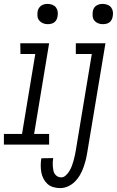

<svg xmlns="http://www.w3.org/2000/svg" viewBox="-52 -742 600 985"><path d="M193 -618Q180 -618 169 -622.5Q158 -627 150 -636Q142 -645 140.5 -657.5Q139 -670 141 -683Q142 -691 147 -699.5Q152 -708 159.5 -713Q167 -718 175.5 -720Q184 -722 192 -722Q205 -722 216.5 -717.5Q228 -713 235 -704Q242 -695 244 -682.5Q246 -670 243 -657Q242 -649 237.5 -640.5Q233 -632 226 -627Q219 -622 210 -620Q201 -618 193 -618ZM200 0H-32V-55H61L129 -465H53L52 -520H200L123 -55H200ZM475 -618Q463 -618 451.5 -622.5Q440 -627 432.5 -636Q425 -645 423.5 -657.5Q422 -670 424 -683Q425 -691 429.5 -699.5Q434 -708 442 -713Q450 -718 458 -720Q466 -722 475 -722Q487 -722 499 -717.5Q511 -713 518 -704Q525 -695 527 -682.5Q529 -670 526 -657Q525 -649 520.5 -640.5Q516 -632 509 -627Q502 -622 493 -620Q484 -618 475 -618ZM257 223Q239 223 221.5 218Q204 213 191.5 201.5Q179 190 171 174.5Q163 159 160 142Q157 125 157 106.5Q157 88 160 70L221 69Q219 80 218.5 90.5Q218 101 219 111Q220 121 221.5 131Q223 141 228.5 149.5Q234 158 242.5 163Q251 168 262 168Q275 168 286 157.5Q297 147 304.5 134.5Q312 122 317 108.5Q322 95 325.5 82Q329 69 332 55.5Q335 42 337 29L419 -465H337V-520H489L396 38Q393 58 388 78Q383 98 376 117.5Q369 137 358.5 155.5Q348 174 332.5 189.5Q317 205 297 214Q277 223 257 223Z"/></svg>

Font: Iosevka Light Oblique
Style: Regular
Weight: 300
Italic angle: -9°
Monospace: yes
Designer: Belleve Invis
Foundry: Belleve Invis
Version: Version 32.5.0; ttfautohint (v1.8.4)